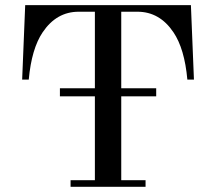

<svg xmlns="http://www.w3.org/2000/svg" viewBox="-20 -720 809 740"><path d="M65.4 -413.1 77.1 -700.2H715.8L727.5 -413.1H702.1Q691.4 -532.2 648.4 -595.7Q595.2 -674.8 509.8 -674.8H447.3V-379.9H582V-348.6H447.3V-25.4H541V0H252V-25.4H345.7V-348.6H210.9V-379.9H345.7V-674.8H283.2Q197.8 -674.8 144.5 -595.7Q101.6 -532.2 90.8 -413.1Z"/></svg>

Font: Theano Didot
Style: Regular
Weight: 400
Designer: Alexey Kryukov
Version: Version 2.0